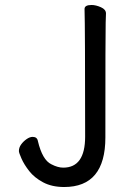

<svg xmlns="http://www.w3.org/2000/svg" viewBox="-20 -731 540 774"><path d="M238.8 22.9Q189 22.9 153.6 3.9Q118.2 -15.1 97.7 -41.5Q77.1 -67.9 66.7 -91.6Q56.2 -115.2 56.2 -122.1Q56.2 -136.2 65.2 -148.7Q74.2 -161.1 87.2 -170.2Q100.1 -179.2 111.8 -179.2Q129.9 -179.2 132.8 -162.1Q150.9 -85.9 187 -68.8Q212.9 -55.2 234.9 -55.2Q323.2 -55.2 323.2 -180.2Q323.2 -623 320.8 -694.8Q320.8 -710.9 349.1 -710.9Q366.2 -710.9 386.7 -701.9Q407.2 -692.9 407.2 -676.8Q407.2 -665 406 -639.4Q404.8 -613.8 404.8 -176.8Q404.8 22.9 238.8 22.9Z"/></svg>

Font: LXGW WenKai Mono GB Screen
Style: Regular
Weight: 400
Monospace: yes
Designer: LXGW / Fontworks Inc.
Foundry: LXGW / Fontworks Inc.
Version: Version 1.510;January 18,2025